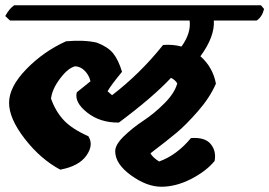

<svg xmlns="http://www.w3.org/2000/svg" viewBox="-40 -645 1024 730"><path d="M398 -70Q398 -95 431 -127Q464 -159 505 -186Q546 -213 585 -252Q624 -291 634 -328Q624 -343 610 -349Q542 -276 412 -179Q341 -178 291.5 -217Q242 -256 252 -294Q263 -303 304 -336Q299 -358 283 -375Q267 -392 246 -393Q219 -387 188.5 -346.5Q158 -306 154 -270Q171 -222 202 -188.5Q233 -155 296 -127Q317 -94 288.5 -53.5Q260 -13 189 0Q114 -40 54 -117.5Q-6 -195 -5.5 -255Q-5 -315 60 -382Q125 -449 211 -488Q279 -494 328 -483Q370 -467 390 -442.5Q410 -418 424 -372Q381 -320 369 -298L386 -283Q493 -365 580 -474Q617 -477 650 -468Q687 -519 681 -567H-2L-20 -584Q-5 -612 14 -625H952L964 -611Q957 -581 936 -567H773Q777 -506 722 -431Q769 -390 781 -327Q758 -274 712.5 -222Q667 -170 631 -140Q595 -110 532 -62Q541 -46 565 -31Q632 -55 686 -120Q739 -124 761 -97.5Q783 -71 776 -33Q744 6 686.5 35.5Q629 65 573.5 65Q518 65 458 21.5Q398 -22 398 -70Z"/></svg>

Font: Tillana
Style: Bold
Weight: 700
Designer: Lipi Raval (Devanagari, Latin), Jonny Pinhorn (Latin)
Foundry: Indian Type Foundry
Version: Version 2.002;PS 1.0;hotconv 1.0.79;makeotf.lib2.5.61930; tt